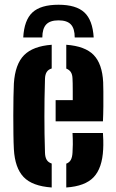

<svg xmlns="http://www.w3.org/2000/svg" viewBox="-20 -802 500 830"><path d="M233 -781.5Q309 -781.5 344.8 -748.2Q380.5 -715 385 -640H303Q303 -678.5 286.5 -696.2Q270 -714 233 -714Q196 -714 179.5 -696Q163 -678 163 -640H80.5Q84.5 -715 120.2 -748.2Q156 -781.5 233 -781.5ZM40 -156.5Q38.5 -183.5 38 -222.2Q37.5 -261 37.5 -303.2Q37.5 -345.5 38.2 -382.5Q39 -419.5 40 -441.5Q45.5 -524.5 84 -563.5Q122.5 -602.5 203.5 -608.5V-506Q188.5 -501.5 181.8 -490.5Q175 -479.5 174.5 -461.5Q173 -415.5 172.5 -375.8Q172 -336 172 -298.8Q172 -261.5 172.5 -223.2Q173 -185 174.5 -142Q175 -122.5 181.8 -111.2Q188.5 -100 203.5 -95V8.5Q119 2.5 81.8 -37Q44.5 -76.5 40 -156.5ZM266.5 8.5V-94.5Q280 -99.5 286.2 -111Q292.5 -122.5 293.5 -143Q294.5 -158 294.8 -178.2Q295 -198.5 293.5 -227H425Q426 -218.5 426.5 -195.8Q427 -173 426 -156.5Q422 -75.5 385 -36.2Q348 3 266.5 8.5ZM220.5 -277.5V-369H294.5Q294.5 -389 294.5 -408Q294.5 -427 294.2 -441.2Q294 -455.5 293.5 -461.5Q293 -480 286.2 -490.2Q279.5 -500.5 266.5 -505.5V-608.5Q348 -602.5 385 -564.2Q422 -526 426 -446.5Q426.5 -435 426.8 -406.2Q427 -377.5 426.8 -342.5Q426.5 -307.5 425 -277.5Z"/></svg>

Font: Big Shoulders Stencil Text Thin ExtraBold
Style: Regular
Weight: 800
Version: Version 2.001